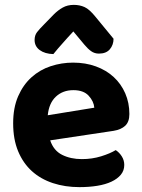

<svg xmlns="http://www.w3.org/2000/svg" viewBox="-20 -753 583 788"><path d="M186 -177Q200 -135 235 -117.5Q270 -100 316 -100Q358 -100 395 -111.5Q432 -123 455 -137Q470 -127 480 -111Q490 -95 490 -76Q490 -53 476 -36Q462 -19 437.5 -7.5Q413 4 379.5 9.5Q346 15 306 15Q247 15 197 -1.5Q147 -18 111 -50.5Q75 -83 54.5 -132Q34 -181 34 -247Q34 -311 54.5 -358Q75 -405 109.5 -436Q144 -467 188.5 -481.5Q233 -496 280 -496Q331 -496 373.5 -480.5Q416 -465 446.5 -437Q477 -409 494 -370Q511 -331 511 -285Q511 -253 494 -237Q477 -221 446 -216ZM281 -383Q238 -383 209.5 -356.5Q181 -330 176 -280L367 -311Q365 -337 344 -360Q323 -383 281 -383ZM281 -624Q268 -610 257.5 -598.5Q247 -587 237.5 -576Q228 -565 218.5 -554.5Q209 -544 199 -531Q164 -532 143 -547.5Q122 -563 122 -589Q122 -608 132 -621Q142 -634 162 -654L201 -694Q218 -711 237.5 -722Q257 -733 283 -733Q307 -733 327 -724Q347 -715 372 -684L446 -594Q446 -569 431 -551Q416 -533 386 -533Q368 -533 354 -543Q340 -553 326 -570Z"/></svg>

Font: Baloo Paaji 2
Style: Bold
Weight: 700
Designer: Shuchita Grover, Noopur Datye and Ek Type
Foundry: Ek Type
Version: Version 1.640;hotconv 1.0.111;makeotfexe 2.5.65597; ttfautoh